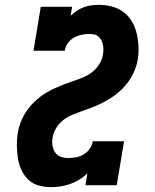

<svg xmlns="http://www.w3.org/2000/svg" viewBox="-20 -763 640 791"><path d="M190 8Q164 8 139 1Q114 -6 96.5 -23Q79 -40 68.5 -62.5Q58 -85 54 -110Q50 -135 49.5 -161.5Q49 -188 53 -214Q56 -234 63 -253.5Q70 -273 80.5 -291.5Q91 -310 105 -326Q119 -342 135.5 -356Q152 -370 170.5 -381Q189 -392 208 -400.5Q227 -409 246.5 -416.5Q266 -424 286 -430.5Q306 -437 325.5 -445.5Q345 -454 361.5 -467.5Q378 -481 389.5 -499.5Q401 -518 404 -538Q406 -548 406 -558.5Q406 -569 404 -579Q402 -589 397.5 -597.5Q393 -606 385.5 -612.5Q378 -619 368 -621Q358 -623 348 -623Q331 -623 315 -619.5Q299 -616 284 -607.5Q269 -599 259 -584.5Q249 -570 247 -554H118L148 -735H277L271 -698Q283 -710 297 -719Q311 -728 326 -733.5Q341 -739 356.5 -741Q372 -743 388 -743Q415 -743 441.5 -736Q468 -729 488.5 -713.5Q509 -698 522.5 -676Q536 -654 542.5 -628Q549 -602 550.5 -574.5Q552 -547 548 -520Q545 -500 537.5 -480.5Q530 -461 519.5 -443Q509 -425 495 -409Q481 -393 464.5 -379.5Q448 -366 430 -355Q412 -344 393 -335Q374 -326 354 -318.5Q334 -311 314.5 -304Q295 -297 275.5 -289Q256 -281 239.5 -267.5Q223 -254 211.5 -235.5Q200 -217 197 -198Q194 -182 196 -165.5Q198 -149 206.5 -136Q215 -123 229.5 -117.5Q244 -112 260 -112Q277 -112 293.5 -115Q310 -118 325 -127Q340 -136 350 -150.5Q360 -165 362 -181H491L461 0H332L340 -49Q325 -34 307 -23Q289 -12 269 -5Q249 2 229.5 5Q210 8 190 8Z"/></svg>

Font: Iosevka Slab Heavy Extended
Style: Italic
Weight: 900
Width: 7
Italic angle: -9°
Monospace: yes
Designer: Belleve Invis
Foundry: Belleve Invis
Version: Version 11.1.0; ttfautohint (v1.8.3)